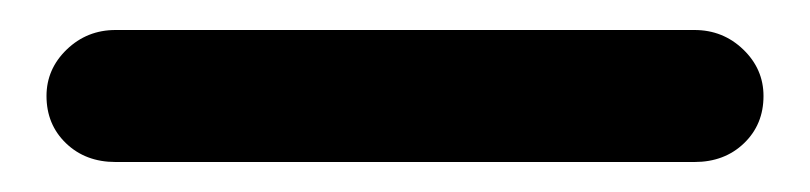

<svg xmlns="http://www.w3.org/2000/svg" viewBox="-20 -20 540 128"><path d="M443 88H57Q37 88 24 75.5Q11 63 11 44Q11 26 24.5 13Q38 0 57 0H443Q462 0 475.5 13Q489 26 489 44Q489 63 476 75.5Q463 88 443 88Z"/></svg>

Font: Nunito ExtraBold
Style: Regular
Weight: 800
Designer: Vernon Adams
Foundry: Vernon Adams
Version: Version 3.602